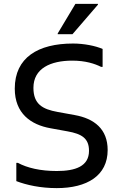

<svg xmlns="http://www.w3.org/2000/svg" viewBox="-20 -956 624 988"><path d="M277 -780H353L484 -932V-936H368L277 -784ZM64 -118V-24C116 -4 188 12 272 12C428 12 534 -52 534 -184C534 -292 465 -346 364 -364L276 -380C199 -394 152 -420 152 -504C152 -604 240 -644 352 -644C420 -644 468 -628 500 -612H508V-704C472 -720 412 -732 356 -732C176 -732 56 -660 56 -500C56 -372 139 -314 240 -296L328 -280C401 -267 438 -244 438 -180C438 -100 368 -76 272 -76C188 -76 120 -92 72 -118Z"/></svg>

Font: Kufam Arabic Latin Roman Normal
Style: Regular
Weight: 400
Designer: Wael Morcos & Artur Schmal
Version: Version 1.200;PS 001.200;hotconv 1.0.88;makeotf.lib2.5.64775